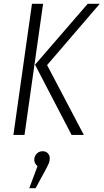

<svg xmlns="http://www.w3.org/2000/svg" viewBox="-20 -705 541 1003"><path d="M50 0 147 -685H205L108 0ZM354 0 163 -367 438 -685H501L226 -365L418 0ZM240 122Q240 136 235 148Q230 160 216 186L166 278H133L176 163Q159 149 159 130Q159 111 171.5 98Q184 85 203 85Q220 85 230 96Q240 107 240 122Z"/></svg>

Font: Fira Sans Extra Condensed Light
Style: Italic
Weight: 300
Width: 3
Italic angle: -8°
Designer: Carrois Corporate & Edenspiekermann AG
Foundry: Carrois Corporate GbR & Edenspiekermann AG
Version: Version 4.203